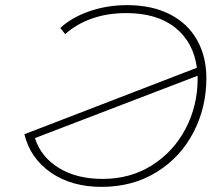

<svg xmlns="http://www.w3.org/2000/svg" viewBox="-20 -724 856 748"><path d="M784 -419Q784 -305 733.5 -208Q683 -111 590 -53.5Q497 4 376 4Q259 4 178.5 -51.5Q98 -107 75 -201L747 -460Q734 -559 663 -616Q592 -673 472 -673Q398 -673 337.5 -651.5Q277 -630 234 -591L215 -615Q259 -656 328 -680Q397 -704 475 -704Q572 -704 641.5 -668.5Q711 -633 747.5 -568.5Q784 -504 784 -419ZM750 -418V-429L116 -186Q140 -112 209.5 -69.5Q279 -27 380 -27Q488 -27 572 -80Q656 -133 703 -222.5Q750 -312 750 -418Z"/></svg>

Font: Montserrat Alternates ExLight
Style: Italic
Weight: 275
Italic angle: -11.3°
Designer: Julieta Ulanovsky
Foundry: Julieta Ulanovsky
Version: Version 7.200